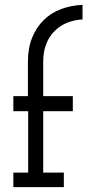

<svg xmlns="http://www.w3.org/2000/svg" viewBox="-20 -771 360 791"><path d="M243 0V-60H158V-313H280V-375H158V-516Q158 -558 170.5 -590Q183 -622 206 -644Q228 -666 257 -677.5Q286 -689 320 -691V-751Q273 -749 231.5 -733.5Q190 -718 160 -688Q130 -659 112.5 -616Q95 -573 95 -517V-375H35V-313H96V-60H35V0Z"/></svg>

Font: Josefin Slab Thin SemiBold
Style: Regular
Weight: 600
Version: Version 2.000